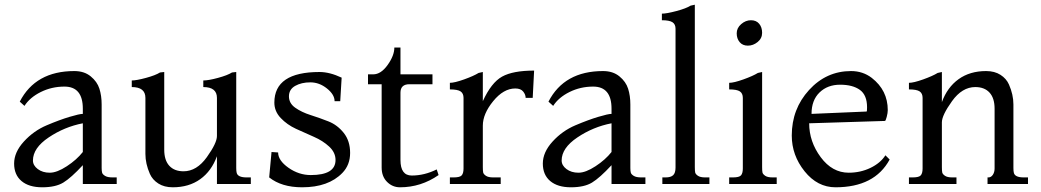

<svg xmlns="http://www.w3.org/2000/svg" viewBox="-20 -782 4425 816"><path d="M476 0H332V-80Q282 -26 249 -6Q216 14 159.5 14Q103 14 71.5 -12.5Q40 -39 40 -87Q40 -135 81.5 -180.5Q123 -226 178.5 -249.5Q234 -273 276 -285.5Q318 -298 332 -298V-320Q332 -414 254 -414Q200 -414 153.5 -391Q107 -368 84 -332L64 -350Q131 -480 296 -480Q338 -480 365.5 -457.5Q393 -435 402.5 -405Q412 -375 412 -338V-68Q412 -55 414 -48Q416 -41 426.5 -34.5Q437 -28 458 -28H476ZM332 -136V-258Q254 -243 187 -198Q120 -153 120 -100Q120 -79 140.5 -63.5Q161 -48 191.5 -48Q222 -48 264 -75.5Q306 -103 332 -136Z M1046 0H902V-118Q879 -55 831 -20.5Q783 14 714 14Q678 14 653 -2Q628 -18 617 -43Q598 -86 598 -128V-366Q598 -412 540 -412V-440Q560 -440 600.5 -451Q641 -462 660 -474L678 -476V-146Q678 -101 699.5 -77.5Q721 -54 760 -54Q816 -54 859 -114Q902 -174 902 -204V-366Q902 -412 844 -412V-440Q866 -440 906.5 -451Q947 -462 966 -474L984 -476V-68Q984 -54 986 -47Q991 -28 1028 -28H1046Z M1124 -28 1134 -136 1162 -134Q1162 -100 1206 -69Q1250 -38 1301 -38Q1406 -38 1406 -102Q1406 -134 1379 -159Q1352 -184 1314 -200.5Q1276 -217 1238 -234.5Q1200 -252 1173 -280.5Q1146 -309 1146 -346Q1146 -476 1338 -476Q1381 -476 1432 -452L1426 -352H1402Q1402 -380 1369.5 -406Q1337 -432 1299 -432Q1261 -432 1234.5 -417Q1208 -402 1208 -372.5Q1208 -343 1235 -324Q1262 -305 1300 -293Q1338 -281 1376 -266Q1414 -251 1441 -217Q1468 -183 1468 -132Q1468 -81 1435 -47Q1376 14 1264 14Q1177 14 1124 -28Z M1836 -62 1844 -38Q1769 14 1680 14Q1648 14 1625 -9Q1602 -32 1602 -70V-424H1544V-466H1566Q1599 -466 1627.5 -506Q1656 -546 1656 -580H1682V-466H1818V-424H1720Q1682 -424 1682 -388V-102Q1682 -36 1730 -36Q1784 -36 1836 -62Z M2108 0H1892V-28H1908Q1935 -28 1942.5 -37Q1950 -46 1950 -66V-366Q1950 -385 1937.5 -393.5Q1925 -402 1892 -402V-430Q1912 -430 1952.5 -444.5Q1993 -459 2014 -472L2032 -476V-352Q2068 -431 2114 -456.5Q2160 -482 2250 -482L2244 -366H2214Q2214 -380 2203.5 -393Q2193 -406 2170 -406Q2120 -406 2076 -352Q2032 -298 2032 -248V-72Q2032 -56 2033.5 -49Q2035 -42 2045 -35Q2055 -28 2076 -28H2108Z M2723 0H2579V-80Q2529 -26 2496 -6Q2463 14 2406.5 14Q2350 14 2318.5 -12.5Q2287 -39 2287 -87Q2287 -135 2328.5 -180.5Q2370 -226 2425.5 -249.5Q2481 -273 2523 -285.5Q2565 -298 2579 -298V-320Q2579 -414 2501 -414Q2447 -414 2400.5 -391Q2354 -368 2331 -332L2311 -350Q2378 -480 2543 -480Q2585 -480 2612.5 -457.5Q2640 -435 2649.5 -405Q2659 -375 2659 -338V-68Q2659 -55 2661 -48Q2663 -41 2673.5 -34.5Q2684 -28 2705 -28H2723ZM2579 -136V-258Q2501 -243 2434 -198Q2367 -153 2367 -100Q2367 -79 2387.5 -63.5Q2408 -48 2438.5 -48Q2469 -48 2511 -75.5Q2553 -103 2579 -136Z M2995 0H2795V-28H2809Q2831 -28 2841 -37.5Q2851 -47 2851 -70V-660Q2851 -679 2838 -687.5Q2825 -696 2793 -696V-724Q2813 -724 2854.5 -735Q2896 -746 2915 -758L2933 -762V-72Q2933 -56 2934.5 -49Q2936 -42 2946 -35Q2956 -28 2977 -28H2995Z M3171.5 -696Q3194 -696 3206.5 -681Q3219 -666 3219 -642.5Q3219 -619 3200 -603.5Q3181 -588 3158.5 -588Q3136 -588 3123.5 -603Q3111 -618 3111 -640.5Q3111 -663 3130 -679.5Q3149 -696 3171.5 -696ZM3281 0H3079V-28H3095Q3122 -28 3129.5 -37Q3137 -46 3137 -66V-366Q3137 -385 3124.5 -393.5Q3112 -402 3079 -402V-430Q3099 -430 3139.5 -444.5Q3180 -459 3201 -472L3219 -476V-72Q3219 -56 3220.5 -49Q3222 -42 3232 -35Q3242 -28 3263 -28H3281Z M3743 -122 3761 -104Q3697 14 3531 14Q3454 14 3399.5 -54Q3345 -122 3345 -206Q3345 -319 3418.5 -399.5Q3492 -480 3597 -480Q3647 -480 3685 -451Q3753 -398 3753 -314Q3753 -302 3748.5 -285Q3744 -268 3741 -268L3419 -258Q3419 -180 3468 -114Q3517 -48 3587 -48Q3637 -48 3679.5 -68.5Q3722 -89 3743 -122ZM3429 -298 3663 -308Q3665 -308 3665 -326Q3665 -378 3634.5 -400Q3604 -422 3550.5 -422Q3497 -422 3463 -389Q3429 -356 3429 -298Z M4349 0H4177V-28H4181Q4192 -28 4199.5 -39Q4207 -50 4207 -66V-320Q4207 -365 4185.5 -388.5Q4164 -412 4125 -412Q4069 -412 4026 -352Q3983 -292 3983 -262V-72Q3983 -56 3984.5 -49Q3986 -42 3996 -35Q4006 -28 4027 -28H4045V0H3843V-28H3859Q3886 -28 3893.5 -37Q3901 -46 3901 -66V-366Q3901 -385 3888.5 -393.5Q3876 -402 3843 -402V-430Q3863 -430 3903.5 -444.5Q3944 -459 3965 -472L3983 -476V-348Q4006 -411 4054 -445.5Q4102 -480 4171 -480Q4207 -480 4232 -464Q4257 -448 4268 -423Q4287 -380 4287 -338V-68Q4287 -54 4289 -47Q4294 -28 4331 -28H4349Z"/></svg>

Font: Montaga
Style: Regular
Weight: 400
Designer: Alejandra Rodriguez
Foundry: Alejandra Rodriguez
Version: Version 1.001